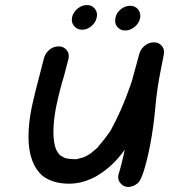

<svg xmlns="http://www.w3.org/2000/svg" viewBox="-20 -713 671 762"><path d="M489 29Q471 29 459 15Q449 4 449 -10Q449 -14 450 -19Q465 -69 475 -119Q429 -53 363 -14Q309 16 254 16Q190 16 149 -15Q93 -64 93 -171Q93 -221 105 -283Q115 -333 154 -480Q159 -501 175.5 -515Q192 -529 213 -529Q232 -529 244 -515Q253 -505 253 -490Q253 -485 252 -480L235 -415Q216 -353 203 -290Q192 -234 192 -190Q192 -161 197 -138Q199 -130 201 -124Q203 -118 207 -112Q207 -110 218 -97Q226 -92 235.5 -87Q245 -82 280 -81Q287 -81 294 -84Q314 -88 328 -97L343 -106H342L368 -128L369 -130Q396 -161 418 -193Q465 -279 496 -370Q497 -371 498 -374Q499 -383 502 -386L532 -496Q537 -517 553.5 -531Q570 -545 591 -545Q610 -545 622 -531Q631 -521 631 -506Q631 -501 630 -496L619 -440Q603 -362 596.5 -287Q590 -212 576 -138Q550 -7 527 14Q508 29 489 29ZM364 -644Q360 -624 343 -609.5Q326 -595 306 -595Q286 -595 274 -610Q265 -621 265 -634Q265 -639 266 -644Q270 -664 287.5 -678.5Q305 -693 325 -693Q345 -693 356 -679Q365 -668 365 -654Q365 -649 364 -644ZM536 -641Q532 -621 514.5 -606.5Q497 -592 477 -592Q457 -592 445 -607Q437 -617 437 -631Q437 -636 438 -641Q441 -661 458.5 -675.5Q476 -690 496 -690Q516 -690 528 -676Q537 -664 537 -649Q537 -645 536 -641Z"/></svg>

Font: Bad Comic
Style: Italic
Weight: 400
Italic angle: -11°
Designer: GGBotNet
Foundry: GGBotNet
Version: 0.95